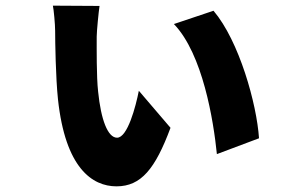

<svg xmlns="http://www.w3.org/2000/svg" viewBox="-20 -607 1040 679"><path d="M332 -586 167 -587C170 -574 175 -521 175 -498C175 -459 177 -332 185 -256C211 -13 306 52 392 52C479 52 529 -10 583 -155L471 -286C460 -230 431 -120 394 -120C361 -120 337 -184 327 -283C321 -336 322 -437 322 -478C322 -496 329 -567 332 -586ZM735 -569 595 -522C697 -416 735 -181 747 -62L896 -118C888 -239 826 -462 735 -569Z"/></svg>

Font: Noto Sans JP Black
Style: Regular
Weight: 900
Designer: Ryoko NISHIZUKA 西塚涼子 (kana, bopomofo & ideographs); Paul D. Hunt (Latin, Greek & Cyrillic); Sandoll Communications 산돌커뮤니
Foundry: Adobe
Version: Version 2.002;hotconv 1.0.116;makeotfexe 2.5.65601